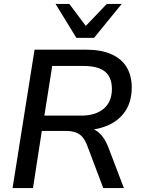

<svg xmlns="http://www.w3.org/2000/svg" viewBox="-20 -958 717 978"><path d="M44 0 156 -705H418Q495 -705 547 -682Q599 -659 625 -616Q651 -573 651 -513Q651 -439 617 -390Q583 -341 524 -317Q465 -293 389 -294V-308H410Q455 -308 484 -282Q513 -256 531 -210L611 0H506L424 -217Q414 -244 400 -260Q386 -276 365.5 -283.5Q345 -291 315 -291H193L148 0ZM206 -369H392Q467 -369 508.5 -404.5Q550 -440 550 -505Q550 -564 515 -593Q480 -622 405 -622H246ZM369 -765 263 -938H333L417 -826L524 -938H600L459 -765Z"/></svg>

Font: Nunito Sans 12pt SemiBold
Style: Italic
Weight: 600
Italic angle: -9°
Designer: Vernon Adams
Foundry: Vernon Adams
Version: Version 3.101;gftools[0.9.27]